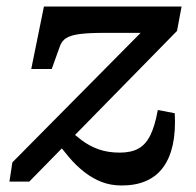

<svg xmlns="http://www.w3.org/2000/svg" viewBox="-20 -558 601 590"><path d="M354 12Q320 12 292 1Q264 -10 239 -29.5Q214 -49 192 -75Q170 -101 147 -132L181 -169Q206 -146 230.5 -127.5Q255 -109 283.5 -99Q312 -89 348 -89Q383 -89 405.5 -101.5Q428 -114 442 -142.5Q456 -171 465 -220L517 -210Q520 -155 511 -113.5Q502 -72 481.5 -44Q461 -16 429 -2Q397 12 354 12ZM70 0H9L18 -59L427 -472L440 -457H298Q254 -457 226 -453.5Q198 -450 183.5 -441Q169 -432 163 -413L139 -346H76L115 -538H538L524 -463Z"/></svg>

Font: Roboto Serif 20pt Medium
Style: Italic
Weight: 500
Italic angle: -10°
Version: Version 1.008